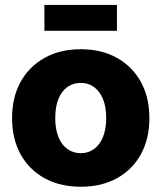

<svg xmlns="http://www.w3.org/2000/svg" viewBox="-20 -728 639 760"><path d="M299.8 11.2Q217.8 11.2 156.5 -22.5Q95.2 -56.2 61.5 -117.2Q27.8 -178.2 27.8 -260.7Q27.8 -342.8 61.5 -403.8Q95.2 -464.8 156.5 -499Q217.8 -533.2 299.8 -533.2Q381.8 -533.2 442.9 -499Q503.9 -464.8 537.6 -403.8Q571.3 -342.8 571.3 -260.7Q571.3 -178.2 537.6 -117.2Q503.9 -56.2 442.9 -22.5Q381.8 11.2 299.8 11.2ZM299.8 -121.6Q329.6 -121.6 352.3 -138.2Q375 -154.8 387.7 -186Q400.4 -217.3 400.4 -260.7Q400.4 -305.2 387.7 -335.9Q375 -366.7 352.3 -383.3Q329.6 -399.9 299.8 -399.9Q269.5 -399.9 246.6 -383.5Q223.6 -367.2 211.2 -336.2Q198.7 -305.2 198.7 -260.7Q198.7 -216.8 211.2 -185.8Q223.6 -154.8 246.6 -138.2Q269.5 -121.6 299.8 -121.6ZM442.9 -708.5V-606H155.8V-708.5Z"/></svg>

Font: Inter 28pt ExtraBold
Style: Regular
Weight: 800
Designer: Rasmus Andersson
Foundry: rsms
Version: Version 4.001;git-66647c0bb